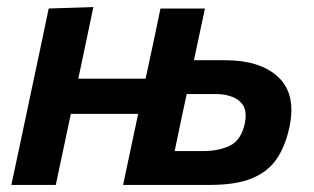

<svg xmlns="http://www.w3.org/2000/svg" viewBox="-20 -522 886 542"><path d="M12 0Q23.5 -54.5 34.5 -105Q45 -155 58 -216.5L68.5 -266Q84 -338 95 -391Q106 -443.5 117.5 -498L243.5 -502Q233.5 -453.5 223.5 -406.2Q213.5 -359 201 -300H391Q403.5 -359 413.5 -404.5Q423 -450 433 -498H558.5Q550.5 -460.5 543 -425Q535.5 -389.5 527.5 -352H616.5Q714 -352 765.5 -304.5Q802.5 -270 802.5 -211.5Q802.5 -189 797 -163Q786 -111 762 -74.8Q738 -38.5 692.8 -19.2Q647.5 0 573.5 0H327.5Q338 -49.5 348 -97Q358 -144.5 370 -200.5H180Q168 -144.5 158.2 -97.8Q148.5 -51 137.5 0ZM473 -95.5H553Q597.5 -95.5 629 -110.8Q660.5 -126 671 -173Q673.5 -185.5 673.5 -196Q673.5 -212 667 -223.5Q655.5 -241.5 634.8 -249Q614 -256.5 591.5 -256.5H507Q498 -214.5 490 -176.8Q482 -139 473 -95.5Z"/></svg>

Font: Heraclito SemiBold
Style: Italic
Weight: 600
Italic angle: -12°
Designer: Kostas Bartsokas (font) & Cristiano Sobral (main changes)
Foundry: Kostas Bartsokas (font) & Cristiano Sobral (main changes)
Version: Version 1.00;July 8, 2020;FontCreator 13.0.0.2655 64-bit